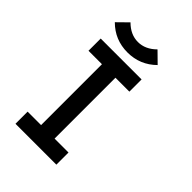

<svg xmlns="http://www.w3.org/2000/svg" viewBox="-234 -912 1015 1015"><g transform="rotate(45 273.0 -404.5)"><path d="M381.8 0H76.2V-90.8H176.8V-545.9H76.2V-637.2H381.8V-545.9H277.8V-90.8H381.8ZM388.2 -751Q321.8 -685.1 228 -685.1Q133.8 -685.1 67.9 -751L127 -809.1Q172.9 -763.2 228 -763.2Q283.2 -763.2 329.1 -809.1Z"/></g></svg>

Font: Anonymous Pro
Style: Bold
Weight: 700
Monospace: yes
Designer: Mark Simonson
Version: Version 1.003